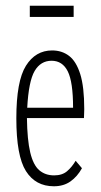

<svg xmlns="http://www.w3.org/2000/svg" viewBox="-20 -640 353 670"><path d="M168 10Q104 10 70.5 -43Q37 -96 37 -227Q37 -357 70.5 -410.5Q104 -464 162 -464Q196 -464 221 -445Q246 -426 260 -381.5Q274 -337 274 -259Q274 -249 273.5 -242.5Q273 -236 273 -228H74Q75 -152 85.5 -108Q96 -64 117 -46Q138 -28 169 -28Q197 -28 214 -42.5Q231 -57 244 -79L266 -53Q250 -24 226 -7Q202 10 168 10ZM75 -264H235Q235 -354 216.5 -391Q198 -428 160 -428Q122 -428 101 -392.5Q80 -357 75 -264ZM84 -581V-620H237V-581Z"/></svg>

Font: Inconsolata ExtraCondensed Light
Style: Regular
Weight: 300
Width: 2
Monospace: yes
Designer: Raph Levien, Cyreal, Brenton Simpson
Foundry: Raph Levien, Cyreal, Google
Version: Version 3.100; ttfautohint (v1.8.4.7-5d5b)